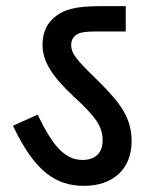

<svg xmlns="http://www.w3.org/2000/svg" viewBox="-20 -642 485 623"><path d="M407 -183C407 -256 376 -303 298 -380C231 -445 211 -467 211 -496C211 -511 217 -522 229 -530C241 -537 255 -540 297 -540H388V-622H303C223 -622 189 -610 163 -591C133 -569 118 -538 118 -497C118 -444 147 -396 221 -327C293 -261 313 -230 313 -186C313 -144 287 -123 248 -123C188 -123 149 -173 102 -270L22 -234C93 -84 162 -39 253 -39C348 -39 407 -95 407 -183Z"/></svg>

Font: Noto Sans Devanagari UI SemiCondensed Medium
Style: Regular
Weight: 500
Width: 4
Designer: Jelle Bosma - Monotype Design Team
Foundry: Monotype Imaging Inc.
Version: Version 2.004